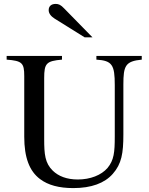

<svg xmlns="http://www.w3.org/2000/svg" viewBox="-20 -948 762 982"><path d="M453 -757 308 -905C291 -923 280 -928 265 -928C243 -928 229 -917 229 -896C229 -880 240 -865 259 -853L413 -757ZM705 -662H473V-643C554 -638 567 -616 567 -513V-250C567 -169 563 -129 530 -89C498 -52 442 -30 378 -30C321 -30 279 -47 250 -75C210 -114 206 -159 206 -237V-549C206 -624 217 -636 297 -643V-662H14V-643C93 -637 104 -626 104 -559V-249C104 -143 130 -73 185 -32C226 -1 282 14 355 14C447 14 515 -11 557 -59C602 -110 611 -164 611 -261V-516C611 -611 621 -635 705 -643Z"/></svg>

Font: XITS Math
Style: Regular
Weight: 400
Designer: MicroPress Inc., with final additions and corrections provided by Coen Hoffman, Elsevier (retired)
Version: Version 1.108